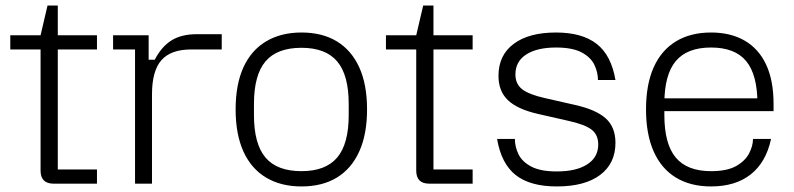

<svg xmlns="http://www.w3.org/2000/svg" viewBox="-20 -661 2858 691"><path d="M173 0Q126 0 126 -47V-534L151 -641H188V-51H329V0ZM17 -483V-534H329V-483Z M466 0V-483H387V-534H515V-446H537Q561 -493 597 -515.5Q633 -538 689 -538H778V-483H668Q595 -483 561 -444.5Q527 -406 527 -321V0Z M1065 10Q991 10 937.5 -22Q884 -54 856 -116Q828 -178 828 -267Q828 -357 856 -418.5Q884 -480 937.5 -512Q991 -544 1065 -544Q1140 -544 1192.5 -512Q1245 -480 1273 -418.5Q1301 -357 1301 -267Q1301 -178 1273 -116Q1245 -54 1192.5 -22Q1140 10 1065 10ZM1065 -45Q1152 -45 1193.5 -94Q1235 -143 1235 -247V-287Q1235 -391 1193.5 -440Q1152 -489 1065 -489Q977 -489 935.5 -440Q894 -391 894 -287V-247Q894 -143 935.5 -94Q977 -45 1065 -45Z M1525 0Q1478 0 1478 -47V-534L1503 -641H1540V-51H1681V0ZM1369 -483V-534H1681V-483Z M1984 10Q1888 10 1836 -31Q1784 -72 1769 -161H1833Q1833 -133 1846 -106Q1859 -79 1892 -61.5Q1925 -44 1984 -44Q2054 -44 2093.5 -69.5Q2133 -95 2133 -141Q2133 -176 2109 -194.5Q2085 -213 2026 -226L1916 -251Q1842 -268 1808 -300.5Q1774 -333 1774 -388Q1774 -462 1828.5 -503Q1883 -544 1981 -544Q2075 -544 2127.5 -503Q2180 -462 2195 -373H2132Q2132 -401 2119 -428Q2106 -455 2073 -472.5Q2040 -490 1981 -490Q1913 -490 1874 -465Q1835 -440 1835 -393Q1835 -359 1859 -340Q1883 -321 1941 -308L2051 -283Q2126 -266 2160.5 -234.5Q2195 -203 2195 -147Q2195 -73 2140 -31.5Q2085 10 1984 10Z M2539 10Q2465 10 2412.5 -22Q2360 -54 2332.5 -116Q2305 -178 2305 -267Q2305 -357 2332.5 -418.5Q2360 -480 2412.5 -512Q2465 -544 2539 -544Q2610 -544 2660.5 -514.5Q2711 -485 2737.5 -428Q2764 -371 2764 -287V-261H2350V-307H2734L2706 -272V-288Q2706 -392 2665.5 -441Q2625 -490 2539 -490Q2453 -490 2412 -441Q2371 -392 2371 -288V-247Q2371 -143 2412 -94Q2453 -45 2539 -45Q2597 -45 2629.5 -63.5Q2662 -82 2676 -109Q2690 -136 2690 -161H2755Q2737 -77 2682 -33.5Q2627 10 2539 10Z"/></svg>

Font: Mozilla Headline ExtraLight
Style: Regular
Weight: 200
Designer: Studio DRAMA
Foundry: Studio DRAMA
Version: Version 1.000